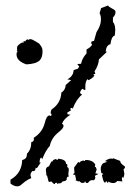

<svg xmlns="http://www.w3.org/2000/svg" viewBox="-20 -637 484 689"><path d="M74.5 -406Q39.3 -418 39.3 -441.7Q39.3 -448.7 42 -450.4Q42.5 -451.7 42.5 -452.4Q42.5 -454.6 39.8 -455.8L42 -457.3Q41 -460 41 -463.4Q41 -467 42.2 -471.4Q54.9 -484.6 62.5 -484.6L63.5 -482.9L65.2 -487.1L60.1 -490.2L66.4 -488Q67.9 -488 68.4 -490.7L71.3 -488.5Q72.8 -490 72.8 -491.9L72.5 -492.7Q72.5 -494.1 75.2 -494.1L78.9 -495.8Q80.6 -494.1 83.3 -494.1L85.7 -496.6L93.8 -495.8Q105.5 -490.5 120.6 -480.5Q129.2 -470 130.9 -464.5Q132.6 -459 132.6 -452.4Q132.6 -430.4 122.3 -420.2Q108.9 -407.5 74.5 -406ZM42.5 31.7Q29.8 31.7 17.6 21.5V7.8Q58.1 -15.1 59.6 -62.5Q76.2 -66.9 76.2 -80.6Q76.2 -83.5 77.1 -85.9Q92.3 -100.6 92.3 -127Q101.6 -128.4 101.6 -137.7L101.1 -142.6Q132.3 -162.1 140.6 -195.8Q147 -222.7 157.7 -222.7L163.1 -220.7Q165 -224.1 165 -226.1Q165 -229 161.6 -230Q161.6 -237.8 165 -244.1Q198.2 -266.1 200.2 -304.7Q214.4 -313 215.8 -332L235.4 -349.6L221.7 -352.1Q243.7 -364.3 244.1 -385.3L259.8 -390.6L264.2 -398.4L257.3 -407.2L271 -408.2Q274.4 -427.7 290.5 -445.3V-459.5Q305.7 -467.3 310.5 -476.6Q307.1 -480 307.1 -483.9Q307.1 -489.3 317.4 -490.2L326.2 -521.5Q342.3 -545.4 342.3 -567.4Q342.3 -580.6 337.4 -589.8L342.8 -607.9L367.7 -617.2Q370.6 -612.3 379.4 -607.9Q388.2 -603.5 391.4 -600.8Q394.5 -598.1 394.5 -593.3Q394.5 -583.5 385.3 -574.2V-558.6Q393.6 -548.8 393.6 -528.8L392.1 -509.8Q379.4 -505.9 376.5 -478.5Q360.8 -474.6 359.4 -451.7H364.3L335 -423.8Q333.5 -402.3 319.3 -380.9L322.3 -371.6L314.9 -371.1L318.8 -365.2Q309.1 -353.5 296.4 -349.1L294.9 -353.5Q286.1 -346.7 286.1 -325.2L286.6 -316.4L284.7 -313.5L275.4 -318.4Q267.6 -310.5 267.6 -305.2Q267.6 -299.8 274.9 -297.9Q253.4 -280.3 241.2 -247.6L235.8 -250L231.4 -246.1L235.4 -241.7L221.2 -232.9L222.7 -226.6L232.9 -225.6Q208.5 -210 202.6 -193.4Q208 -189.5 208 -185.1Q208 -176.8 191.4 -163.6Q164.6 -142.6 158.7 -113.3Q144.5 -98.6 131.3 -65.4L128.9 -71.3Q122.1 -71.3 122.1 -53.2L126.5 -54.2L112.3 -33.2L107.9 -35.2Q107.4 -22.9 100.1 -22.9L96.7 -23.4Q89.4 -16.6 89.4 -8.3L92.3 2.4Q83.5 4.9 69.8 14.6Q58.6 24.4 53.5 28.1Q48.3 31.7 42.5 31.7ZM250.4 9.6 253.2 7.6 249.4 -9.9 245.7 -9.5Q242.6 -9.5 242.6 -10.9Q242.6 -12.6 247.4 -16.4L245.7 -35.5L260.7 -55.7L266.5 -53.3L268.9 -57.7L279.5 -61.5L281.5 -59.4H284.6L286.3 -62.8H288.4Q313.3 -62.8 322.2 -45.8L320.2 -40.3Q320.2 -37.5 323.6 -37.5L327 -29L322.2 -15L333.5 -12.9L320.5 -6.1L322.2 2.1L317.4 10L312 9.3Q301.4 9.3 295.9 19.5H289.1L284.3 12L284.6 17.1Q280.2 19.5 276.4 19.5Q269.9 19.5 264.5 12.4L261.7 14.4ZM153 8.9 148.6 -7.8 144.5 -8.2 146.5 -10.5 144.5 -26.3Q144.5 -37.5 155.8 -40.3L164.3 -57.7L167 -56.3Q170.1 -64.9 182.4 -66.6L182.1 -63.5L188.2 -64.2L188.6 -67.6Q216.9 -64.9 216.9 -49.5L221.7 -46.8L221.4 -36.9Q226.5 -36.9 226.9 -27.3L225.1 -11.6L226.9 -2.7L223.4 -3.4L219 2.1L219.7 5.5Q219.7 12.4 204.6 14.1Q199.9 21.2 192.3 21.2L188.6 20.9L185.5 23.6L184.5 18.8L178 19.5L177 23.6L171.8 21.9L164.3 14.1L158.2 15.8Q153 15.8 153 8.9ZM349.6 7.6 345.5 -9.9Q350.6 -10.9 350.6 -12.3Q350.6 -13.6 343.4 -16.4L341.4 -30Q341.4 -42.7 349.6 -50.9L365.3 -56.7L356.7 -58.4Q365.6 -66.9 379.3 -68.3L383.1 -66.3L385.5 -69.3L410.7 -59.8Q412.5 -53.3 415.5 -49.9Q418.6 -46.4 421.5 -44.4Q424.4 -42.3 426.5 -41Q428.5 -39.6 428.5 -37.2Q428.5 -33.4 423.4 -29L426.1 -14.6Q426.1 -5.1 421.7 2.4L419.6 -2.7Q417.2 0.7 417.2 5.5L419.3 14.1L400.8 12.4Q395.4 19.9 386.1 19.9Q377.6 19.9 368 14.4V20.6L360.5 12.4L359.1 17.5H354Z"/></svg>

Font: Truetypewriter PolyglOTT
Style: Regular
Weight: 400
Designer: Sergey Beatoff a.k.a. Sam_T
Version: Version 3.76